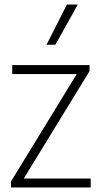

<svg xmlns="http://www.w3.org/2000/svg" viewBox="-20 -828 447 848"><path d="M28.5 0V-26.5L319 -501H34V-540.5H375.5V-514L85 -39.5H380.5V0ZM185.5 -630.5 275.5 -808H323.5L224.5 -630.5Z"/></svg>

Font: Encode Sans SemiCondensed SemiCondensed ExtraLight
Style: Regular
Weight: 200
Width: 4
Designer: Multiple Designers
Foundry: Impallari Type
Version: Version 3.000; ttfautohint (v1.8.3) -l 8 -r 50 -G 200 -x 14 